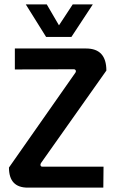

<svg xmlns="http://www.w3.org/2000/svg" viewBox="-20 -858 522 879"><path d="M191 -689 98 -838H194L250 -742L313 -838H405L307 -689ZM454 -95 453 1H107Q21 1 21 -91L325 -525Q329 -531 326.5 -536Q324 -541 317 -541L48 -540V-636H374Q467 -636 467 -535L168 -112Q164 -107 165.5 -101Q167 -95 174 -95Z"/></svg>

Font: Gemunu Libre
Style: Bold
Weight: 700
Designer: Puspanada Ekanayake, Sola Matas, Pathum Egodawatta, Kosala Senevirathne
Foundry: mooniak
Version: Version 1.100